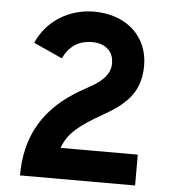

<svg xmlns="http://www.w3.org/2000/svg" viewBox="-52 -759 715 806"><g transform="rotate(5 306.0 -356.0)"><path d="M62 0H547V-130H222C242 -190 288 -228 381 -281C474 -334 541 -385 541 -505C541 -621 456 -712 312 -712C206 -712 113 -653 73 -560L194 -505C217 -554 256 -584 315 -584C370 -584 406 -554 406 -502C406 -447 357 -415 306 -388C172 -316 62 -207 62 0Z"/></g></svg>

Font: Overpass ExtraBold
Style: Regular
Weight: 800
Designer: Delve Withrington, Thomas Jockin
Foundry: Delve Fonts
Version: Version 3.000;DELV;Overpass